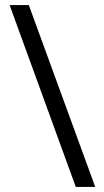

<svg xmlns="http://www.w3.org/2000/svg" viewBox="-20 -737 411 760"><path d="M94 -717H18L280 3H357Z"/></svg>

Font: Noto Sans Lao Looped ExtraCondensed
Style: Regular
Weight: 400
Width: 2
Designer: Mark Frömberg, Ben Mitchell
Foundry: The Fontpad Ltd
Version: Version 1.003